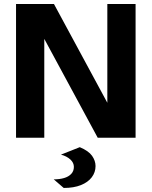

<svg xmlns="http://www.w3.org/2000/svg" viewBox="-20 -688 757 959"><path d="M60.1 0V-668H249.5L516.1 -174.7V-668H657.2V0H468.1L201.2 -493.8V0ZM298.2 250.8 248.5 207.9Q277.5 207.9 299.9 201.3Q322.3 194.8 335.7 180.7Q349 166.6 349 145.4Q349 124.6 331.1 108.3Q313.2 92 284.4 84.4L378.5 47.1Q422.3 65.5 439.8 90.2Q457.2 114.9 457.2 141.4Q457.2 172.4 438.5 197.3Q419.7 222.2 384.2 236.5Q348.7 250.8 298.2 250.8Z"/></svg>

Font: Atkinson Hyperlegible Next
Style: Regular
Weight: 400
Designer: Elliott Scott, Megan Eiswerth, Linus Boman, Theodore Petrosky, Letters from Sweden
Foundry: Applied Design Works, Letters from Sweden
Version: Version 2.001